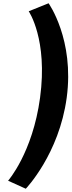

<svg xmlns="http://www.w3.org/2000/svg" viewBox="-20 -895 443 1175"><path d="M137.8 260C137.8 260 341.4 49 388.2 -297C436.3 -653 277.3 -875 277.3 -875L155.7 -826C155.7 -826 273.6 -655 225.2 -297C179.5 41 29.5 211 29.5 211Z"/></svg>

Font: Hussar Techniczny
Style: Bold 
Weight: 700
Foundry: Cannot Into Space Fonts
Version: Version 0.77